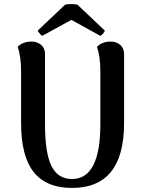

<svg xmlns="http://www.w3.org/2000/svg" viewBox="-20 -913 709 947"><path d="M363 -889 497 -762Q497 -758 489 -748.5Q481 -739 475 -736L332 -815L188 -736Q183 -739 175 -748.5Q167 -758 166 -762L300 -889Q309 -893 331.5 -893Q354 -893 363 -889ZM592 -647V-306Q592 14 335 14Q209 14 146.5 -64Q84 -142 84 -306V-560Q84 -635 67 -682Q93 -708 135 -708Q164 -708 183 -691.5Q202 -675 202 -647V-301Q202 -158 234 -94Q266 -30 335 -30Q475 -30 475 -301V-560Q475 -635 458 -682Q484 -708 525 -708Q554 -708 573 -691.5Q592 -675 592 -647Z"/></svg>

Font: Arima Koshi Semi Bold
Style: Regular
Weight: 600
Designer: Joana Correia and Natanael Gama
Foundry: NDISCOVER
Version: Version 1.019;PS 001.019;hotconv 1.0.88;makeotf.lib2.5.64775